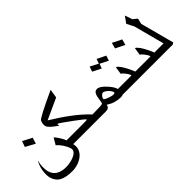

<svg xmlns="http://www.w3.org/2000/svg" viewBox="3 -1561 2507 2507"><g transform="rotate(-45 1256.0 -307.5)"><path d="M286.6 -505.9 260.7 -421.9 128.9 -493.7 157.2 -573.7ZM627.4 -73.2H602.1Q611.3 -36.1 606 -3.4Q600.6 29.3 583.7 56.2Q566.9 83 541 104Q515.1 125 483.6 139.6Q452.1 154.3 416.7 161.9Q381.3 169.4 346.2 169.4Q289.1 169.4 244.1 161.1Q199.2 152.8 165.8 134.8Q132.3 116.7 110.4 87.6Q88.4 58.6 77.1 17.6Q63 -39.1 76.2 -118.2Q83 -154.8 94 -185.1Q105 -215.3 119.1 -240.2L124 -236.8Q117.2 -222.7 113.5 -200Q109.9 -177.2 108.9 -152.1Q107.9 -127 109.9 -102.5Q111.8 -78.1 116.2 -60.5Q151.9 74.7 328.1 74.7Q344.2 74.7 367.9 71.8Q391.6 68.8 417.5 62.5Q443.4 56.2 468.3 46.1Q493.2 36.1 511.7 22Q530.3 7.8 539.6 -10.7Q548.8 -29.3 542.5 -52.2Q536.6 -73.7 524.7 -98.6Q512.7 -123.5 497.1 -147.2Q481.4 -170.9 463.6 -191.4Q445.8 -211.9 428.7 -224.1L482.4 -315.9Q489.3 -310.5 497.8 -300Q506.3 -289.6 515.9 -276.1Q525.4 -262.7 534.9 -247.6Q544.4 -232.4 552.5 -218Q560.5 -203.6 566.4 -190.9Q572.3 -178.2 574.7 -169.4H601.6Z M1104.5 -73.2H598.6L572.8 -169.4H894Q956.1 -169.4 954.6 -175.8Q951.2 -189 804.2 -297.4Q655.8 -406.7 640.6 -406.7L641.1 -398.4Q641.1 -394 641.8 -387.5Q642.6 -380.9 643.6 -372.1Q638.7 -376 627.7 -383.5Q616.7 -391.1 603 -401.4Q589.4 -411.6 574.2 -423.6Q559.1 -435.5 545.9 -448.5Q532.7 -461.4 523.2 -474.1Q513.7 -486.8 510.3 -498.5Q505.9 -515.6 508.5 -538.1Q511.2 -560.5 522 -587.9Q533.2 -616.7 894.5 -783.2L875.5 -662.1L584.5 -528.8Q653.3 -487.3 719.2 -443.1Q785.2 -398.9 845.5 -353.5Q905.8 -308.1 958.5 -261.7Q1011.2 -215.3 1053.2 -169.4H1078.6Z M1457.5 -178.2Q1453.6 -192.9 1441.7 -210Q1429.7 -227.1 1413.8 -241.7Q1397.9 -256.3 1381.1 -266.1Q1364.3 -275.9 1351.1 -275.9Q1342.3 -275.9 1332 -268.6Q1321.8 -261.2 1313.2 -251Q1304.7 -240.7 1299.8 -229Q1294.9 -217.3 1296.9 -208.5Q1297.9 -204.6 1306.2 -199.2Q1314.5 -193.8 1326.9 -188.2Q1339.4 -182.6 1354.2 -177.2Q1369.1 -171.9 1383.3 -167.7Q1397.5 -163.6 1408.9 -161.1Q1420.4 -158.7 1426.8 -158.7Q1463.4 -158.7 1457.5 -178.2ZM1574.7 -73.2H1515.1Q1508.8 -69.8 1498 -67.6Q1487.3 -65.4 1473.1 -65.4Q1421.4 -65.4 1372.1 -80.6Q1322.8 -95.7 1273.4 -127.9Q1268.6 -73.2 1204.6 -73.2H1075.7L1049.8 -169.4H1069.3Q1227.5 -169.4 1239.7 -180.7Q1247.6 -187 1253.4 -236.8Q1258.3 -272.9 1264.6 -297.1Q1271 -321.3 1280.3 -336.2Q1289.6 -351.1 1302.2 -357.4Q1314.9 -363.8 1332.5 -363.8Q1376.5 -363.8 1444.3 -291.5Q1508.3 -223.6 1521.5 -175.8L1522.5 -170.9Q1522.9 -170.4 1522.9 -169.9V-169.4H1523.4H1548.8Z M1445.3 -567.4 1469.7 -637.7 1582 -579.1 1604 -644 1724.1 -585 1701.2 -514.2 1585.9 -572.3 1564 -507.8ZM1926.3 -73.2H1545.9L1520 -169.4H1770.5Q1774.9 -169.4 1772 -179.7Q1770.5 -186 1765.1 -196Q1759.8 -206.1 1752 -217.5Q1744.1 -229 1735.1 -240.7Q1726.1 -252.4 1717.3 -262Q1708.5 -271.5 1700.9 -277.3Q1693.4 -283.2 1689 -283.2L1705.6 -389.2Q1717.3 -386.7 1730.7 -373Q1744.1 -359.4 1758.1 -339.6Q1772 -319.8 1785.4 -295.7Q1798.8 -271.5 1810.5 -248Q1822.3 -224.6 1831.3 -203.6Q1840.3 -182.6 1845.2 -169.4H1900.4Z M2021.5 -587.4 1999 -507.8 1871.1 -570.8 1893.1 -651.4ZM2277.8 -73.2H1897.5L1871.6 -169.4H2122.1Q2126.5 -169.4 2123.5 -179.7Q2122.1 -186 2116.7 -196Q2111.3 -206.1 2103.5 -217.5Q2095.7 -229 2086.7 -240.7Q2077.6 -252.4 2068.8 -262Q2060.1 -271.5 2052.5 -277.3Q2044.9 -283.2 2040.5 -283.2L2057.1 -389.2Q2068.8 -386.7 2082.3 -373Q2095.7 -359.4 2109.6 -339.6Q2123.5 -319.8 2137 -295.7Q2150.4 -271.5 2162.1 -248Q2173.8 -224.6 2182.9 -203.6Q2191.9 -182.6 2196.8 -169.4H2252Z M2358.4 -633.8 2340.3 -554.7 2463.9 -89.4 2441.4 -73.2H2249L2223.1 -169.4H2365.7L2252.9 -595.7Q2240.7 -619.6 2227.3 -645Q2213.9 -670.4 2201.7 -694.3L2265.6 -783.7L2300.8 -681.2Z"/></g></svg>

Font: XB Khoramshahr
Style: Oblique
Weight: 400
Italic angle: 12°
Designer: Behnam
Foundry: Irmug
Version: Version 8.005 2009